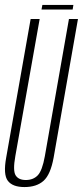

<svg xmlns="http://www.w3.org/2000/svg" viewBox="-31 -752 335 777"><path d="M68 5Q117 5 145.2 -20.2Q173.5 -45.5 186 -114L284.5 -675H248L150.5 -120Q140 -61.5 121.8 -42.5Q103.5 -23.5 73.5 -23.5Q44 -23.5 32.2 -42.5Q20.5 -61.5 31 -120L129.5 -675H93L-6 -114Q-18.5 -45.5 0.8 -20.2Q20 5 68 5ZM137 -713.5H263L266 -732H140.5Z"/></svg>

Font: Anybody ExtraCondensed ExtraLight
Style: Italic
Weight: 250
Width: 2
Italic angle: -10°
Version: Version 1.113;gftools[0.9.25]